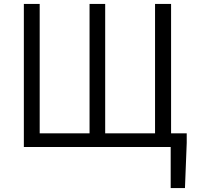

<svg xmlns="http://www.w3.org/2000/svg" viewBox="-20 -752 1006 982"><path d="M102 0H853V210H926L935 -21V-70H855V-732H773V-70H518V-732H438V-70H183V-732H102Z"/></svg>

Font: Noto Sans HK DemiLight
Style: Regular
Weight: 350
Designer: Ryoko NISHIZUKA 西塚涼子 (kana, bopomofo & ideographs); Paul D. Hunt (Latin, Greek & Cyrillic); Sandoll Communications 산돌커뮤니
Foundry: Adobe
Version: Version 2.004;hotconv 1.0.118;makeotfexe 2.5.65603